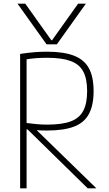

<svg xmlns="http://www.w3.org/2000/svg" viewBox="-20 -1020 590 1040"><path d="M75 -1000H117L258 -802H262L403 -1000H445L288 -780H232ZM89 -728Q136 -735 169.5 -737.5Q203 -740 234 -740Q325 -740 380.5 -718.5Q436 -697 461.5 -650.5Q487 -604 487 -526Q487 -450 461.5 -402.5Q436 -355 380.5 -334Q325 -313 234 -313Q204 -313 173.5 -315Q143 -317 103 -322L112 -355Q151 -350 179.5 -347.5Q208 -345 236 -345Q316 -345 363 -362.5Q410 -380 431 -420Q452 -460 452 -526Q452 -593 431 -632.5Q410 -672 362.5 -689.5Q315 -707 236 -707Q206 -707 176 -705Q146 -703 107 -696L124 -718V0H89ZM455 0 113 -335 159 -334 502 0Z"/></svg>

Font: M PLUS Code Latin SemiExpanded ExtraLight
Style: Regular
Weight: 250
Width: 6
Designer: Coji Morishita
Foundry: UNDERFOREST DESIGN
Version: Version 1.002; ttfautohint (v1.8.3)